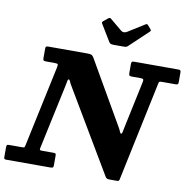

<svg xmlns="http://www.w3.org/2000/svg" viewBox="-148 -1101 1209 1213"><g transform="rotate(10 456.5 -494.0)"><path d="M482.5 -844.5 417.5 -951.5Q411 -961 422 -969L449 -991Q456.5 -996.5 459.5 -996Q462.5 -995.5 469 -990.5L543 -929Q560 -915 582 -928.5L687.5 -994.5Q695 -999 698.2 -997.5Q701.5 -996 706.5 -990.5L723 -971Q728 -965 727.8 -961.8Q727.5 -958.5 720.5 -952L605 -843Q599 -837 593.8 -834.8Q588.5 -832.5 577 -832.5H511Q498 -832.5 492.2 -835.5Q486.5 -838.5 482.5 -844.5ZM161.5 -655H111.5Q98 -655 94 -658Q90 -661 90 -674V-733Q90 -744.5 94 -747.2Q98 -750 109.5 -750H358Q377 -750 384.5 -746.8Q392 -743.5 399 -732L635 -323Q643 -309.5 646.5 -299Q650 -288.5 656 -288.5Q661.5 -288.5 662.8 -296.8Q664 -305 668 -322.5L734.5 -636Q736.5 -648 732.5 -651.5Q728.5 -655 714 -655H661Q647.5 -655 644 -659Q640.5 -663 640.5 -676.5V-732Q640.5 -743.5 644.2 -746.8Q648 -750 660 -750H941.5Q952 -750 955 -746.5Q958 -743 958 -732.5V-673.5Q958 -662 954.8 -658.5Q951.5 -655 940 -655H854Q839.5 -655 836.8 -652.5Q834 -650 831.5 -638.5L698 -5.5Q696.5 3.5 693.5 6.8Q690.5 10 680 10H635Q622 10 616.5 6.8Q611 3.5 606.5 -4L292.5 -533.5Q284 -547.5 280.2 -557.8Q276.5 -568 271 -568Q265 -568 264 -558.8Q263 -549.5 259 -532.5L169 -112Q166.5 -100 169 -97.5Q171.5 -95 185.5 -95H254.5Q263.5 -95 268 -93Q272.5 -91 272.5 -81.5V-19Q272.5 -6 268.2 -3Q264 0 252 0H-30Q-39 0 -42 -2.8Q-45 -5.5 -45 -15V-75Q-45 -87 -42.5 -91Q-40 -95 -28 -95H52.5Q66.5 -95 69 -97.5Q71.5 -100 74 -111.5L184.5 -630Q188 -646.5 184.8 -650.8Q181.5 -655 161.5 -655Z"/></g></svg>

Font: Besley*
Style: Bold Italic
Weight: 700
Italic angle: -13°
Designer: Owen Earl
Foundry: indestructible type*
Version: Version 2.000; ttfautohint (v1.8.3)